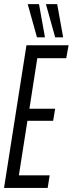

<svg xmlns="http://www.w3.org/2000/svg" viewBox="-27 -922 357 942"><path d="M-7.2 0 102.8 -700H309.5L298 -636.4H156L117.3 -388.5H243.5L233.7 -329.2H107.5L65.6 -61.8H216.7L206.9 0ZM154.4 -738.8 109 -901.7H164.4L193.6 -738.8ZM243.7 -738.8 198.3 -901.7H253.6L282.8 -738.8Z"/></svg>

Font: Georama ExtraCondensed Thin
Style: Italic
Weight: 100
Width: 2
Italic angle: -9°
Designer: Jean-Baptiste Levee
Foundry: Production Type
Version: Version 1.001